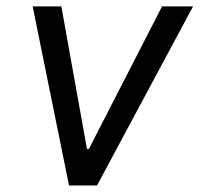

<svg xmlns="http://www.w3.org/2000/svg" viewBox="-20 -565 608 585"><path d="M79.5 -545.5H166.9L245 -110.8H250.7L473.7 -545.5H568.2L275.6 0H190.3Z"/></svg>

Font: Inter P
Style: Italic
Weight: 400
Italic angle: -9.40001°
Designer: Rasmus Andersson
Foundry: rsms
Version: Version 3.018;git-588b23468